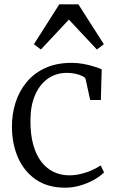

<svg xmlns="http://www.w3.org/2000/svg" viewBox="-20 -861 541 892"><path d="M283 11Q202 11 147.2 -26.5Q92.5 -64 64.2 -127.8Q36 -191.5 35.5 -270.5Q35 -330 52 -383.8Q69 -437.5 103.5 -479.2Q138 -521 190.2 -545Q242.5 -569 313 -569Q342 -569 369.2 -563.8Q396.5 -558.5 418.2 -551.5Q440 -544.5 452.5 -539L448.5 -396.5H399L378 -492.5Q376.5 -500.5 363.2 -507.2Q350 -514 331 -518.2Q312 -522.5 292 -522.5Q240.5 -522.5 202.5 -495.8Q164.5 -469 143 -419.5Q121.5 -370 121.5 -301.5Q121 -236.5 134.5 -188.2Q148 -140 172.5 -108.8Q197 -77.5 230 -62Q263 -46.5 301 -46.5Q331.5 -46.5 359.2 -53.8Q387 -61 409.8 -71.5Q432.5 -82 447.5 -92.5L463.5 -60Q445 -41.5 415.8 -25.2Q386.5 -9 352 1Q317.5 11 283 11ZM170 -631 137.5 -655.5 255.5 -841H344L462.5 -655.5L430 -631L300 -770Z"/></svg>

Font: Merriweather 20pt Light
Style: Regular
Weight: 300
Version: Version 2.100